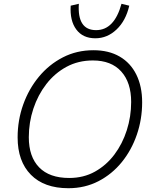

<svg xmlns="http://www.w3.org/2000/svg" viewBox="-20 -985 807 1013"><path d="M341 8Q213 8 143 -63Q73 -134 73 -260Q73 -351 102.5 -433.5Q132 -516 185.5 -580.5Q239 -645 312 -682.5Q385 -720 473 -720Q554 -720 611.5 -686.5Q669 -653 699.5 -591Q730 -529 730 -445Q730 -356 702 -274.5Q674 -193 622.5 -129.5Q571 -66 499.5 -29Q428 8 341 8ZM345 -46Q421 -46 481 -79.5Q541 -113 583.5 -169.5Q626 -226 649 -298Q672 -370 672 -447Q672 -550 619.5 -608Q567 -666 470 -666Q393 -666 331 -632.5Q269 -599 224.5 -541.5Q180 -484 156 -411.5Q132 -339 132 -261Q132 -158 186.5 -102Q241 -46 345 -46ZM621 -965 662 -955Q644 -876 595 -829.5Q546 -783 483 -783Q417 -783 382.5 -829.5Q348 -876 353 -955L396 -965Q387 -826 487 -826Q583 -826 621 -965Z"/></svg>

Font: Livvic Light
Style: Italic
Weight: 300
Italic angle: -10°
Designer: Jacques Le Bailly, Baron von Fonthausen
Version: Version 1.001; ttfautohint (v1.8.2)